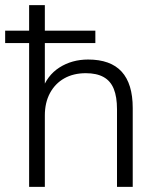

<svg xmlns="http://www.w3.org/2000/svg" viewBox="-33 -725 613 745"><path d="M80 0V-558H-13V-606H80V-705H141V-606H337V-558H141V-372H129Q149 -432 197.5 -463Q246 -494 309 -494Q396 -494 439 -447Q482 -400 482 -306V0H421V-301Q421 -349 408.5 -380Q396 -411 369 -426Q342 -441 300 -441Q252 -441 216.5 -421Q181 -401 161 -364Q141 -327 141 -277V0Z"/></svg>

Font: Nunito Sans 12pt ExtraLight Light
Style: Regular
Weight: 300
Version: Version 3.101;gftools[0.9.27]